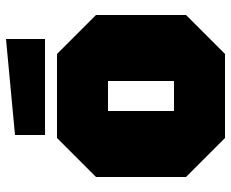

<svg xmlns="http://www.w3.org/2000/svg" viewBox="-85 -685 770 640"><g transform="rotate(-90 300.0 -365.0)"><path d="M30 -130V-430L160 -560H440L570 -430V-130L440 0H160ZM250 -170H350V-390H250ZM170 -600V-700L490 -730V-600Z"/></g></svg>

Font: Tektur Black
Style: Regular
Weight: 900
Designer: Adam Jagosz
Foundry: Adam Jagosz
Version: Version 1.005;gftools[0.9.30]